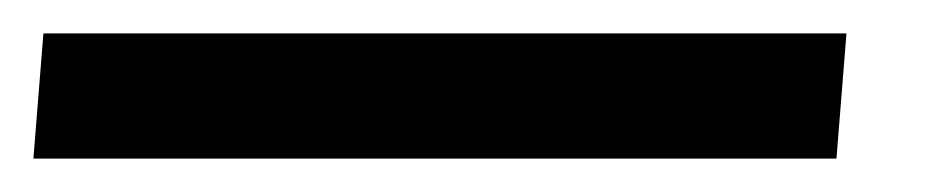

<svg xmlns="http://www.w3.org/2000/svg" viewBox="-33 -20 558 115"><path d="M-13 75 -7 0H474L468 75Z"/></svg>

Font: Muli
Style: Bold Italic
Weight: 700
Italic angle: -4.541°
Designer: Vernon Adams
Foundry: Vernon Adams
Version: Version 2.100; ttfautohint (v1.8.1.43-b0c9)